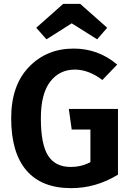

<svg xmlns="http://www.w3.org/2000/svg" viewBox="-20 -960 681 996"><path d="M221 -756 168 -816 308 -940H396L536 -816L484 -756L352 -839ZM362 -708Q490 -708 588 -625L511 -545Q440 -599 368 -599Q289 -599 240.5 -536.5Q192 -474 192 -346Q192 -211 229.5 -152.5Q267 -94 346 -94Q403 -94 449 -119V-288H352L337 -395H592V-54Q478 16 349 16Q196 16 117 -76Q38 -168 38 -347Q38 -517 130 -612.5Q222 -708 362 -708Z"/></svg>

Font: FiraGO SemiBold
Style: Regular
Weight: 600
Designer: bBox Type
Foundry: bBox Type GmbH
Version: Version 1.001;PS 001.001;hotconv 1.0.88;makeotf.lib2.5.64775